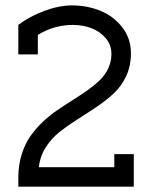

<svg xmlns="http://www.w3.org/2000/svg" viewBox="-20 -701 571 721"><path d="M398.4 -498.5Q398.4 -533.2 376.2 -558.6Q354 -584 321.8 -595.7Q289.6 -607.4 253.9 -607.4Q182.6 -607.4 122.1 -569.8V-496.6H48.8V-607.4Q90.3 -639.2 146 -659.9Q201.7 -680.7 251 -680.7Q307.1 -680.7 356.7 -660.6Q406.2 -640.6 439 -598.6Q471.7 -556.6 471.7 -500.5Q471.7 -453.6 453.9 -415.3Q436 -377 407 -350.1Q377.9 -323.2 342.8 -299.6Q307.6 -275.9 271.5 -253.2Q235.4 -230.5 204.6 -206.3Q173.8 -182.1 152.1 -148.2Q130.4 -114.3 126 -73.2H409.2V-122.1H482.4V0H48.8V-37.1Q49.3 -83 61.8 -122.3Q74.2 -161.6 94.5 -190.2Q114.7 -218.8 141.1 -243.7Q167.5 -268.6 196.3 -288.1Q225.1 -307.6 253.9 -325.7Q282.7 -343.8 308.6 -362.1Q334.5 -380.4 354.7 -399.9Q375 -419.4 386.7 -444.6Q398.4 -469.7 398.4 -498.5Z"/></svg>

Font: Eligible
Style: Regular
Weight: 500
Version: Version 1.1